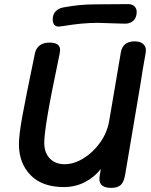

<svg xmlns="http://www.w3.org/2000/svg" viewBox="-20 -910 732 933"><path d="M689 -665Q689 -658 688 -654Q672 -566 662 -498Q660 -486 651 -433L588 -60Q582 -25 566.5 -11Q551 3 520 3Q463 3 463 -41Q463 -49 464 -53L470 -89Q439 -49 392.5 -25Q346 -1 290 -1Q185 -1 128.5 -59Q72 -117 72 -209Q72 -254 88.5 -345Q105 -436 150 -652Q155 -675 172.5 -689Q190 -703 221 -703Q272 -703 272 -667Q272 -662 270 -650Q227 -445 211 -349.5Q195 -254 195 -216Q195 -168 222 -140Q249 -112 294 -112Q339 -112 385.5 -140.5Q432 -169 466 -216.5Q500 -264 510 -319Q536 -470 567 -654Q576 -709 634 -709Q661 -709 675 -697Q689 -685 689 -665ZM236 -815Q236 -840 250.5 -855Q265 -870 288 -874Q327 -881 363.5 -885Q400 -889 456 -889L604 -890Q623 -890 634.5 -878Q646 -866 644 -847Q643 -824 628 -809.5Q613 -795 588 -795L550 -796Q472 -799 455 -799Q381 -799 291 -784L268 -781Q252 -780 244 -789.5Q236 -799 236 -815Z"/></svg>

Font: Mali SemiBold
Style: Italic
Weight: 600
Italic angle: -10°
Version: Version 1.000; ttfautohint (v1.6)